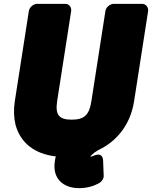

<svg xmlns="http://www.w3.org/2000/svg" viewBox="-20 -768 790 998"><path d="M352 -146C288 -146 266 -170 277 -242L350 -711C352 -727 342 -748 319 -748H173C157 -748 134 -734 130 -711L57 -242C50 -197 52 -155 61 -118C87 -26 158 32 270 45C268 53 266 62 265 71C251 161 310 210 391 210C433 210 468 199 495 184C509 176 520 160 519 145L516 68C514 20 473 39 468 41C459 45 455 46 450 47C451 44 453 41 457 37C465 29 474 22 491 12C584 -31 658 -118 677 -242L750 -711C752 -727 741 -748 718 -748H571C555 -748 532 -734 528 -711L455 -242C444 -169 417 -146 352 -146Z"/></svg>

Font: Asimov Print
Style: EIt
Weight: 500
Designer: Google
Version: Version 2.000980; 2014